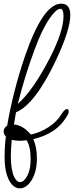

<svg xmlns="http://www.w3.org/2000/svg" viewBox="-46 -736 403 1046"><path d="M62 290Q28 290 5 249Q-21 202 -21 118Q-21 94 -19.5 66.5Q-18 39 -14 8Q-26 -4 -26 -20Q-26 -39 -7 -51Q24 -234 89 -427Q188 -716 287 -716Q337 -716 337 -654Q337 -575 260 -410Q145 -167 41 -124L30 -58Q79 -54 122 -3Q171 -13 218 -43Q265 -73 291 -117Q296 -126 304.5 -134Q313 -142 318 -142Q328 -142 328 -130Q328 -119 325 -114Q293 -56 245 -24Q197 8 135 22Q155 64 155 126Q155 202 124 249Q97 290 62 290ZM51 -170Q133 -242 224 -417Q300 -565 300 -648Q300 -688 282 -688Q261 -688 226 -638Q183 -577 143 -467Q117 -398 94 -324Q71 -250 51 -170ZM66 256Q87 253 104 219Q121 185 121 131Q121 63 99 28Q80 31 61 31Q49 31 38.5 29.5Q28 28 18 26Q16 49 14.5 71Q13 93 13 113Q13 189 31 227Q46 258 66 256Z"/></svg>

Font: Send Flowers
Style: Regular
Weight: 400
Designer: Robert E. Leuschke
Foundry: Robert E. Leuschke
Version: Version 1.010; ttfautohint (v1.8.4.7-5d5b)